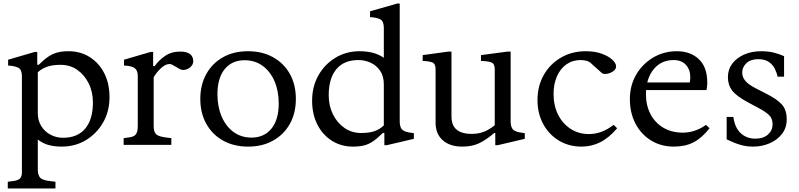

<svg xmlns="http://www.w3.org/2000/svg" viewBox="-20 -820 4525 1087"><path d="M24 247V209L47 206Q79 203 91.5 192Q104 181 104 158V-389Q104 -426 83.5 -436.5Q63 -447 26 -449V-482L177 -526H191V-453H199Q229 -483 254 -499.5Q279 -516 305.5 -523Q332 -530 368 -530Q436 -530 488.5 -496.5Q541 -463 570.5 -405Q600 -347 600 -270Q600 -190 564 -127Q528 -64 467 -27Q406 10 329 10Q290 10 257 1.5Q224 -7 194 -30V140Q194 171 207.5 186Q221 201 269 206L294 209V247ZM337 -40Q419 -40 462.5 -92Q506 -144 506 -240Q506 -300 482 -348Q458 -396 417.5 -424.5Q377 -453 323 -453Q278 -453 247.5 -442.5Q217 -432 194 -411V-179Q194 -137 214 -105.5Q234 -74 266.5 -57Q299 -40 337 -40Z M680 0V-38L703 -41Q736 -44 748 -58Q760 -72 760 -106V-389Q760 -421 743 -434Q726 -447 682 -449V-482L833 -526H847V-446H856Q878 -478 914 -503Q950 -528 1001 -528Q1037 -528 1055.5 -514Q1074 -500 1074 -474Q1074 -456 1061 -443Q1048 -430 1030 -425.5Q1012 -421 996 -430L956 -453Q941 -461 924.5 -455Q908 -449 893 -435.5Q878 -422 866.5 -407Q855 -392 850 -383V-106Q850 -72 865 -59Q880 -46 925 -41L950 -38V0Z M1385 10Q1304 10 1243 -24Q1182 -58 1148 -119Q1114 -180 1114 -260Q1114 -340 1148 -401Q1182 -462 1242.5 -496Q1303 -530 1384 -530Q1465 -530 1526 -496Q1587 -462 1621 -401.5Q1655 -341 1655 -260Q1655 -180 1621.5 -119.5Q1588 -59 1527 -24.5Q1466 10 1385 10ZM1404 -41Q1475 -41 1516.5 -91.5Q1558 -142 1558 -234Q1558 -305 1534 -360.5Q1510 -416 1466.5 -447.5Q1423 -479 1365 -479Q1293 -479 1252 -428.5Q1211 -378 1211 -286Q1211 -216 1235 -160Q1259 -104 1302.5 -72.5Q1346 -41 1404 -41Z M1978 10Q1911 10 1858.5 -23.5Q1806 -57 1776.5 -115.5Q1747 -174 1747 -250Q1747 -330 1782.5 -393Q1818 -456 1879 -493Q1940 -530 2016 -530Q2056 -530 2089.5 -521.5Q2123 -513 2153 -493V-663Q2153 -700 2133 -710.5Q2113 -721 2075 -723V-756L2229 -800H2243V-133Q2243 -102 2255.5 -87.5Q2268 -73 2310 -68L2323 -66V-34L2170 2H2156V-67H2147Q2117 -37 2092 -20Q2067 -3 2040.5 3.5Q2014 10 1978 10ZM2024 -67Q2069 -67 2099 -77Q2129 -87 2153 -110V-342Q2153 -389 2132 -419.5Q2111 -450 2078.5 -465Q2046 -480 2009 -480Q1927 -480 1884 -428Q1841 -376 1841 -281Q1841 -221 1865 -172.5Q1889 -124 1930.5 -95.5Q1972 -67 2024 -67Z M2597 10Q2527 10 2486.5 -26Q2446 -62 2446 -126V-428Q2446 -460 2426.5 -467Q2407 -474 2373 -475V-508L2519 -528H2536V-163Q2536 -123 2551 -101.5Q2566 -80 2591.5 -71Q2617 -62 2649 -62Q2689 -62 2719.5 -74Q2750 -86 2781 -111V-428Q2781 -460 2761 -467Q2741 -474 2703 -475V-508L2854 -528H2871V-133Q2871 -102 2883.5 -87.5Q2896 -73 2938 -68L2951 -66V-34L2798 2H2784V-67H2778Q2731 -27 2691.5 -8.5Q2652 10 2597 10Z M3273 10Q3200 10 3143.5 -24.5Q3087 -59 3055 -118.5Q3023 -178 3023 -253Q3023 -333 3058.5 -395.5Q3094 -458 3156 -494Q3218 -530 3296 -530Q3348 -530 3386.5 -516Q3425 -502 3446.5 -482Q3468 -462 3468 -444Q3468 -428 3451.5 -416.5Q3435 -405 3415.5 -402Q3396 -399 3387 -407L3331 -457Q3318 -471 3301.5 -475.5Q3285 -480 3267 -480Q3221 -480 3186.5 -455.5Q3152 -431 3133 -387.5Q3114 -344 3114 -288Q3114 -222 3139.5 -171Q3165 -120 3210.5 -90.5Q3256 -61 3314 -61Q3349 -61 3383 -73Q3417 -85 3454 -113L3474 -94Q3427 -39 3378 -14.5Q3329 10 3273 10Z M3795 10Q3722 10 3665.5 -25Q3609 -60 3577.5 -120.5Q3546 -181 3546 -259Q3546 -336 3581.5 -397Q3617 -458 3677.5 -494Q3738 -530 3812 -530Q3889 -530 3936.5 -485Q3984 -440 3984 -354Q3984 -348 3984 -341.5Q3984 -335 3982 -324L3980 -310H3623V-353H3885Q3888 -369 3888 -383Q3888 -426 3863 -453Q3838 -480 3794 -480Q3722 -480 3679.5 -426.5Q3637 -373 3637 -286Q3637 -224 3662.5 -174.5Q3688 -125 3735.5 -97Q3783 -69 3846 -69Q3880 -69 3913 -80Q3946 -91 3977 -113L3997 -94Q3954 -39 3907 -14.5Q3860 10 3795 10Z M4244 10Q4205 10 4170 -0.5Q4135 -11 4094 -31V-158H4132Q4140 -97 4173.5 -66Q4207 -35 4256 -35Q4302 -35 4328 -58.5Q4354 -82 4354 -116Q4354 -150 4333.5 -169Q4313 -188 4279 -206L4214 -241Q4149 -276 4125 -307.5Q4101 -339 4101 -383Q4101 -427 4125.5 -459.5Q4150 -492 4192.5 -511Q4235 -530 4289 -530Q4329 -530 4361 -522Q4393 -514 4419 -502V-386H4382Q4378 -408 4366.5 -431Q4355 -454 4332.5 -469.5Q4310 -485 4273 -485Q4230 -485 4206 -462.5Q4182 -440 4182 -409Q4182 -384 4199 -363Q4216 -342 4255 -322L4321 -288Q4377 -260 4405.5 -229.5Q4434 -199 4434 -144Q4434 -96 4407 -61.5Q4380 -27 4336.5 -8.5Q4293 10 4244 10Z"/></svg>

Font: Hedvig Letters Serif
Style: Regular
Weight: 400
Designer: Alexander Örn & Tor Weibull
Foundry: Kanon Foundry
Version: Version 1.000